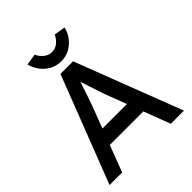

<svg xmlns="http://www.w3.org/2000/svg" viewBox="-243 -1041 1186 1186"><g transform="rotate(-45 350.0 -448.5)"><path d="M20 0 291 -700H401L670 0H555L395 -422Q392 -429 383.5 -456Q375 -483 364 -516Q353 -549 344 -576.5Q335 -604 332 -612L355 -613Q349 -596 340.5 -570Q332 -544 322.5 -515Q313 -486 304 -460.5Q295 -435 289 -418L130 0ZM140 -174 180 -278H498L544 -174ZM188 -885 262 -897Q273 -872 296 -852Q319 -832 350 -832Q381 -832 404 -852Q427 -872 438 -897L512 -885Q504 -849 481 -818.5Q458 -788 425 -769.5Q392 -751 350 -751Q309 -751 275.5 -769.5Q242 -788 219.5 -818.5Q197 -849 188 -885Z"/></g></svg>

Font: Our Lexend
Style: Regular
Weight: 400
Designer: Bonnie Shaver-Troup, Thomas Jockin
Foundry: Lexend
Version: Version 1.007